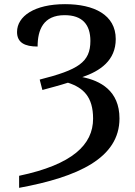

<svg xmlns="http://www.w3.org/2000/svg" viewBox="-20 -744 648 924"><path d="M72 160C355 108 555 17 555 -174C555 -308 462 -356 376 -373C462 -402 537 -453 537 -556C537 -673 432 -724 293 -724C146 -724 62 -666 62 -590C62 -539 99 -520 161 -520C161 -600 188 -671 291 -671C377 -671 415 -625 415 -547C415 -444 356 -408 171 -361L184 -311C224 -322 267 -333 307 -346C381 -322 428 -278 428 -173C428 -48 329 48 72 102Z"/></svg>

Font: Noto Serif Thai Medium
Style: Regular
Weight: 500
Designer: Monotype Design Team
Foundry: Monotype Imaging Inc.
Version: Version 1.901;PS 001.901;hotconv 1.0.88;makeotf.lib2.5.64775